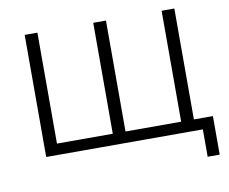

<svg xmlns="http://www.w3.org/2000/svg" viewBox="-89 -814 1295 1084"><g transform="rotate(-10 558.5 -271.5)"><path d="M976 -64H1085V157H1016V0H118V-700H191V-64H511V-700H584V-64H903V-700H976Z"/></g></svg>

Font: mBank
Style: Regular
Weight: 400
Designer: Julieta Ulanovsky
Foundry: Julieta Ulanovsky
Version: Version 7.200;PS 007.200;hotconv 1.0.88;makeotf.lib2.5.64775